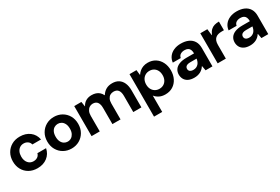

<svg xmlns="http://www.w3.org/2000/svg" viewBox="72 -1523 3997 2743"><g transform="rotate(-30 2070.5 -151.5)"><path d="M292 12Q213 12 154.5 -21.5Q96 -55 63.5 -113.5Q31 -172 31 -248Q31 -324 64.5 -382.5Q98 -441 156.5 -474.5Q215 -508 292 -508Q388 -508 454 -458Q520 -408 537 -320H394Q386 -355 357.5 -375Q329 -395 291 -395Q256 -395 228.5 -377.5Q201 -360 185 -327Q169 -294 169 -248Q169 -214 178 -187.5Q187 -161 203.5 -142Q220 -123 242 -113Q264 -103 291 -103Q317 -103 338 -111.5Q359 -120 374 -136.5Q389 -153 394 -176H537Q520 -90 454 -39Q388 12 292 12Z M854 12Q782 12 724 -21Q666 -54 632.5 -113Q599 -172 599 -248Q599 -325 633 -383.5Q667 -442 725 -475Q783 -508 854 -508Q926 -508 984 -475Q1042 -442 1075.5 -383.5Q1109 -325 1109 -248Q1109 -171 1075 -112.5Q1041 -54 983.5 -21Q926 12 854 12ZM853 -102Q886 -102 912.5 -118.5Q939 -135 955.5 -167.5Q972 -200 972 -248Q972 -297 955.5 -329.5Q939 -362 912.5 -378Q886 -394 855 -394Q823 -394 796 -378Q769 -362 753 -329.5Q737 -297 737 -248Q737 -200 753 -167.5Q769 -135 795.5 -118.5Q822 -102 853 -102Z M1186 0V-496H1304L1316 -417H1319Q1342 -462 1382.5 -485Q1423 -508 1477 -508Q1514 -508 1545 -498Q1576 -488 1600 -467Q1624 -446 1640 -413H1643Q1671 -458 1713.5 -483Q1756 -508 1817 -508Q1877 -508 1919.5 -481.5Q1962 -455 1985 -404Q2008 -353 2008 -278V0H1874V-266Q1874 -328 1850 -361Q1826 -394 1774 -394Q1741 -394 1716.5 -379Q1692 -364 1678 -335Q1664 -306 1664 -263V0H1530V-266Q1530 -328 1506 -361Q1482 -394 1430 -394Q1400 -394 1375 -377.5Q1350 -361 1335.5 -330.5Q1321 -300 1321 -256V0Z M2098 205V-496H2213L2222 -413H2225Q2244 -442 2269.5 -463Q2295 -484 2328.5 -496Q2362 -508 2403 -508Q2473 -508 2526 -474.5Q2579 -441 2608.5 -382Q2638 -323 2638 -248Q2638 -173 2608.5 -114Q2579 -55 2525.5 -21.5Q2472 12 2400 12Q2342 12 2300 -10Q2258 -32 2233 -65V205ZM2366 -100Q2407 -100 2437.5 -119Q2468 -138 2484.5 -171Q2501 -204 2501 -247Q2501 -291 2484.5 -324Q2468 -357 2437.5 -376Q2407 -395 2366 -395Q2326 -395 2295 -376Q2264 -357 2247 -324Q2230 -291 2230 -248Q2230 -204 2247 -171Q2264 -138 2295 -119Q2326 -100 2366 -100Z M2879 12Q2819 12 2780 -8Q2741 -28 2722.5 -62Q2704 -96 2704 -137Q2704 -183 2727.5 -218Q2751 -253 2799 -272.5Q2847 -292 2920 -292H3045Q3045 -329 3034.5 -353Q3024 -377 3002.5 -388.5Q2981 -400 2948 -400Q2909 -400 2881.5 -383Q2854 -366 2847 -329H2716Q2722 -384 2752.5 -424Q2783 -464 2833.5 -486Q2884 -508 2948 -508Q3020 -508 3072 -484.5Q3124 -461 3152 -415.5Q3180 -370 3180 -305V0H3067L3053 -77H3050Q3036 -55 3018 -38.5Q3000 -22 2979 -11Q2958 0 2932.5 6Q2907 12 2879 12ZM2921 -92Q2948 -92 2969 -101.5Q2990 -111 3004.5 -127Q3019 -143 3027.5 -164.5Q3036 -186 3039 -209H2935Q2904 -209 2884.5 -201.5Q2865 -194 2856 -180.5Q2847 -167 2847 -149Q2847 -131 2856 -118Q2865 -105 2882 -98.5Q2899 -92 2921 -92Z M3266 0V-496H3382L3394 -391H3397Q3418 -439 3444.5 -464Q3471 -489 3504.5 -498.5Q3538 -508 3580 -508V-365H3544Q3510 -365 3483.5 -357.5Q3457 -350 3438.5 -333.5Q3420 -317 3410.5 -290.5Q3401 -264 3401 -225V0Z M3800 12Q3740 12 3701 -8Q3662 -28 3643.5 -62Q3625 -96 3625 -137Q3625 -183 3648.5 -218Q3672 -253 3720 -272.5Q3768 -292 3841 -292H3966Q3966 -329 3955.5 -353Q3945 -377 3923.5 -388.5Q3902 -400 3869 -400Q3830 -400 3802.5 -383Q3775 -366 3768 -329H3637Q3643 -384 3673.5 -424Q3704 -464 3754.5 -486Q3805 -508 3869 -508Q3941 -508 3993 -484.5Q4045 -461 4073 -415.5Q4101 -370 4101 -305V0H3988L3974 -77H3971Q3957 -55 3939 -38.5Q3921 -22 3900 -11Q3879 0 3853.5 6Q3828 12 3800 12ZM3842 -92Q3869 -92 3890 -101.5Q3911 -111 3925.5 -127Q3940 -143 3948.5 -164.5Q3957 -186 3960 -209H3856Q3825 -209 3805.5 -201.5Q3786 -194 3777 -180.5Q3768 -167 3768 -149Q3768 -131 3777 -118Q3786 -105 3803 -98.5Q3820 -92 3842 -92Z"/></g></svg>

Font: DM Sans 9pt 36pt
Style: Bold
Weight: 700
Version: Version 4.004;gftools[0.9.30]